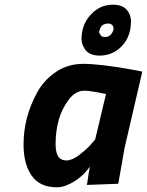

<svg xmlns="http://www.w3.org/2000/svg" viewBox="-20 -783 624 815"><path d="M221 12C236 12 251 9 266 2C266 2 266 2 266 2C303 -13 335 -39 362 -76C362 -76 362 -76 362 -76C359 -65 355 -39 349 2C349 2 482 -3 482 -3C482 -3 509 -156 509 -156C509 -156 584 -479 584 -479C584 -479 538 -488 538 -488C538 -488 538 -488 538 -488C448 -504 380 -512 334 -512C334 -512 334 -512 334 -512C291 -512 252 -501 218 -478C184 -455 157 -426 138 -391C138 -391 138 -391 138 -391C99 -320 80 -247 80 -170C80 -170 80 -170 80 -170C80 -115 91 -71 114 -38C137 -5 172 12 221 12C221 12 221 12 221 12ZM338 -398C355 -398 386 -393 430 -384C430 -384 384 -191 384 -191C384 -191 364 -168 364 -168C364 -168 364 -168 364 -168C351 -153 334 -139 315 -124C295 -109 277 -102 262 -102C246 -102 234 -108 227 -119C220 -130 216 -147 216 -170C216 -170 216 -170 216 -170C216 -247 234 -310 271 -359C271 -359 271 -359 271 -359C290 -385 313 -398 338 -398C338 -398 338 -398 338 -398ZM378 -733C343 -703 326 -664 326 -617C326 -617 326 -617 326 -617C326 -604 330 -591 338 -578C338 -578 338 -578 338 -578C350 -557 372 -547 403 -547C434 -547 462 -557 485 -576C485 -576 485 -576 485 -576C519 -604 536 -643 536 -693C536 -693 536 -693 536 -693C536 -707 532 -720 525 -732C525 -732 525 -732 525 -732C513 -753 491 -763 460 -763C428 -763 401 -753 378 -733C378 -733 378 -733 378 -733ZM403 -656C408 -674 420 -683 439 -683C439 -683 439 -683 439 -683C446 -683 452 -681 456 -677C460 -672 462 -668 462 -665C462 -661 462 -658 461 -655C461 -655 461 -655 461 -655C455 -636 443 -626 425 -626C425 -626 425 -626 425 -626C416 -626 410 -629 407 -634C403 -639 401 -643 401 -647C401 -650 402 -653 403 -656C403 -656 403 -656 403 -656Z"/></svg>

Font: My Font
Style: Bold Italic
Weight: 500
Version: Version 0.001